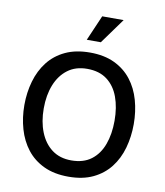

<svg xmlns="http://www.w3.org/2000/svg" viewBox="-99 -1011 947 1103"><g transform="rotate(10 374.5 -459.5)"><path d="M375 11Q292 11 231.5 -17.5Q171 -46 132 -96Q93 -146 74 -212Q55 -278 55 -351Q55 -424 74 -490Q93 -556 132 -606Q171 -656 231.5 -684.5Q292 -713 375 -713Q458 -713 518 -684.5Q578 -656 617 -606Q656 -556 674.5 -490Q693 -424 693 -351Q693 -278 674.5 -212Q656 -146 617 -96Q578 -46 518 -17.5Q458 11 375 11ZM375 -84Q446 -84 491.5 -118.5Q537 -153 559 -213.5Q581 -274 581 -351Q581 -429 559 -489Q537 -549 491.5 -583.5Q446 -618 375 -618Q308 -618 262 -583.5Q216 -549 192 -489Q168 -429 168 -351Q168 -274 192 -213.5Q216 -153 262 -118.5Q308 -84 375 -84ZM425 -782H343L407 -930H532Z"/></g></svg>

Font: Inclusive Sans Medium
Style: Regular
Weight: 500
Designer: Olivia King
Foundry: Olivia King
Version: Version 2.004